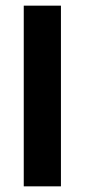

<svg xmlns="http://www.w3.org/2000/svg" viewBox="-20 -659 300 679"><path d="M195.5 0H64V-639H195.5Z"/></svg>

Font: Anek Bangla SemiBold
Style: Regular
Weight: 600
Designer: Sulekha Rajkumar (Bangla), Yesha Goshar (Latin)
Foundry: Ek Type
Version: Version 1.003